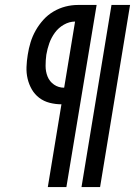

<svg xmlns="http://www.w3.org/2000/svg" viewBox="-20 -755 545 775"><path d="M309 0 430 -735H505L384 0ZM173 0 228 -334Q204 -334 180.5 -340Q157 -346 138.5 -360Q120 -374 108.5 -394Q97 -414 91.5 -437Q86 -460 87 -485Q88 -510 92 -534Q96 -560 103.5 -584.5Q111 -609 124 -632Q137 -655 155 -675Q173 -695 196 -708.5Q219 -722 244 -728.5Q269 -735 295 -735H370L248 0ZM239 -401 283 -668Q260 -668 238 -655.5Q216 -643 201.5 -623Q187 -603 179 -580.5Q171 -558 167 -534Q164 -512 164 -489Q164 -466 172 -446Q180 -426 198 -413.5Q216 -401 239 -401Z"/></svg>

Font: Iosevka Curly Oblique
Style: Regular
Weight: 400
Italic angle: -9°
Monospace: yes
Designer: Belleve Invis
Foundry: Belleve Invis
Version: Version 11.1.0; ttfautohint (v1.8.3)